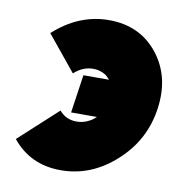

<svg xmlns="http://www.w3.org/2000/svg" viewBox="-65 -572 601 644"><g transform="rotate(10 235.5 -250.0)"><path d="M256 -512Q361 -512 422 -436Q483 -360 468 -250Q453 -139 370 -64Q287 12 183 12Q79 12 17 -65L148 -185Q171 -158 207 -158Q229 -158 248 -168Q259 -173 272 -185H184L203 -315H290Q285 -321 279.5 -326Q274 -331 267 -334Q251 -342 232 -342Q197 -342 167 -315L69 -435Q154 -512 256 -512Z"/></g></svg>

Font: Unageo
Style: Black-Italic
Weight: 900
Designer: Richard Sepsi
Foundry: Richard Sepsi
Version: Version 2.000